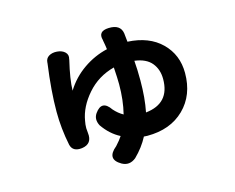

<svg xmlns="http://www.w3.org/2000/svg" viewBox="-97 -765 1194 974"><g transform="rotate(-15 500.0 -278.0)"><path d="M617.2 -160.2Q745.1 -173.8 745.1 -301.8Q745.1 -352.5 716.8 -386.7Q688.5 -420.9 627.9 -428.7Q631.8 -382.8 631.8 -324.2Q631.8 -232.4 617.2 -160.2ZM860.4 -302.7Q860.4 -186.5 787.6 -115.2Q714.8 -43.9 593.8 -43.9Q581.1 -43.9 575.2 -44.9Q548.8 5.9 503.9 49.8Q467.8 79.1 429.7 57.6Q362.3 18.6 426.8 -34.2Q450.2 -59.6 461.9 -78.1Q410.2 -104.5 373 -158.2Q354.5 -193.4 374 -221.7Q415 -280.3 457 -218.8Q478.5 -194.3 504.9 -179.7Q522.5 -250 522.5 -334Q522.5 -364.3 518.6 -422.9Q432.6 -400.4 376 -335.4Q319.3 -270.5 307.6 -199.2Q303.7 -180.7 303.7 -161.1Q303.7 -158.2 305.7 -136.7Q313.5 -77.1 256.8 -69.3Q208 -63.5 198.2 -102.5Q179.7 -192.4 179.7 -281.2Q179.7 -388.7 199.2 -531.2V-533.2Q200.2 -555.7 217.8 -566.4Q235.4 -577.1 260.7 -575.2Q287.1 -573.2 302.2 -558.6Q317.4 -543.9 310.5 -521.5V-519.5Q287.1 -421.9 286.1 -363.3Q324.2 -424.8 382.8 -465.3Q441.4 -505.9 508.8 -521.5Q505.9 -544.9 501 -569.3V-571.3Q486.3 -621.1 544.9 -623Q606.4 -625 614.3 -577.1Q615.2 -566.4 619.1 -531.2Q731.4 -525.4 795.9 -461.9Q860.4 -398.4 860.4 -302.7Z"/></g></svg>

Font: GenSenMaruGothic TW TTF Bold
Style: Regular
Weight: 700
Version: Version 1.301